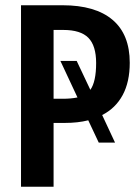

<svg xmlns="http://www.w3.org/2000/svg" viewBox="-20 -711 529 731"><path d="M369 -273 418 -168H356L316 -253Q277 -243 227 -243H184V0H60V-691H218Q343 -691 408.5 -635.5Q474 -580 474 -472Q474 -399 447 -349Q420 -299 369 -273ZM275 -340 210 -479H272L324 -369Q346 -400 346 -471Q346 -537 316.5 -567Q287 -597 221 -597H184V-335H220Q250 -335 275 -340Z"/></svg>

Font: Fira Sans Extra Condensed Medium
Style: Regular
Weight: 500
Width: 1
Designer: Carrois Corporate & Edenspiekermann AG
Foundry: Carrois Corporate GbR & Edenspiekermann AG
Version: Version 4.203